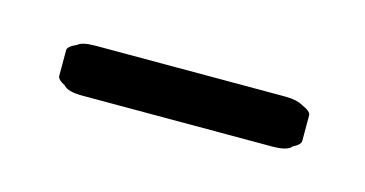

<svg xmlns="http://www.w3.org/2000/svg" viewBox="-26 -24 276 145"><g transform="rotate(15 112.5 48.5)"><path d="M39 68Q27 68 24 64Q18 61 18 58V38Q18 35 25 32Q28 29 39 29H187Q196 29 201 32Q208 35 208 38V58Q208 61 202 64Q199 68 187 68Z"/></g></svg>

Font: Chathura
Style: ExtraBold
Weight: 800
Designer: Appaji Ambarisha Darbha
Foundry: Aditya Fonts
Version: Version 1.001 2016